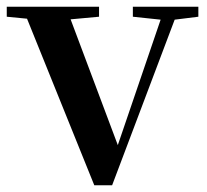

<svg xmlns="http://www.w3.org/2000/svg" viewBox="-29 -550 618 574"><path d="M252.9 3.9 51.8 -494.1 -8.8 -500V-529.8H267.1V-500L182.1 -492.2L323.2 -116.2L451.2 -491.2L368.2 -500V-529.8H564V-500L493.2 -491.2L306.2 3.9Z"/></svg>

Font: Dream Han Serif CN W16
Style: Regular
Weight: 625
Designer: Adobe
Foundry: Pal3love
Version: Version 3.00; Sans 2.004; Serif 2.001